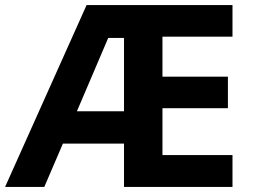

<svg xmlns="http://www.w3.org/2000/svg" viewBox="-20 -734 992 754"><path d="M893 0H467V-170H227L154 0H0L320 -714H893V-590H618V-433H875V-309H618V-125H893ZM282 -297H467V-585H405Z"/></svg>

Font: Noto Sans Bamum
Style: Bold
Weight: 700
Designer: Monotype Design Team
Foundry: Monotype Imaging Inc.
Version: Version 2.002; ttfautohint (v1.8.4.7-5d5b)